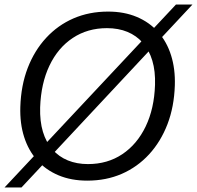

<svg xmlns="http://www.w3.org/2000/svg" viewBox="-23 -790 872 850"><path d="M363.4 9.7Q292 9.7 236.1 -13.9Q180.1 -37.4 141.6 -80.4Q103.1 -123.4 83.9 -183.4Q64.7 -243.3 67 -317Q70 -411.9 99.6 -488.9Q129.3 -566 181.1 -622.2Q232.9 -678.4 302.4 -708.6Q372 -738.7 455.6 -738.7Q526.7 -738.7 582.6 -715.1Q638.6 -691.6 677.1 -648.2Q715.6 -604.9 734.4 -544.9Q753.3 -485 751 -412Q748 -317.4 718.4 -240.2Q688.7 -163 637.1 -106.8Q585.4 -50.6 516.2 -20.4Q447 9.7 363.4 9.7ZM366.4 -63.6Q453.1 -63.6 518.6 -107.5Q584.1 -151.4 622 -230.4Q659.9 -309.4 663.3 -414.3Q665.3 -475.1 651.3 -521.6Q637.3 -568.1 609.3 -600.2Q581.3 -632.3 541.1 -648.9Q501 -665.4 450.4 -665.4Q364.7 -665.4 299.1 -621.9Q233.4 -578.3 195.9 -499.4Q158.4 -420.6 154.7 -314.7Q153 -253.1 167 -206.6Q181 -160.1 209.4 -128.1Q237.7 -96 277.5 -79.8Q317.3 -63.6 366.4 -63.6ZM-3 40 756 -770H829.1L72.1 40Z"/></svg>

Font: Mona Sans ExtraLight
Style: Italic
Weight: 200
Italic angle: -11.6951°
Designer: Deni Anggara
Foundry: GitHub
Version: Version 2.000